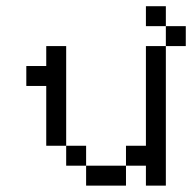

<svg xmlns="http://www.w3.org/2000/svg" viewBox="-20 -582 602 602"><path d="M62.5 -312.5H125V-125H187.5V-437.5H125V-375H62.5ZM187.5 -62.5H250V-125H187.5ZM250 0H375V-62.5H250ZM375 -62.5H437.5V0H500V-437.5H437.5V-125H375ZM437.5 -500H500V-562.5H437.5ZM500 -437.5H562.5V-500H500Z"/></svg>

Font: ChillMoonMono
Style: Regular
Weight: 400
Designer: Warren2060
Foundry: ChillType
Version: Version 1.000;Glyphs 3.1.1 (3135)